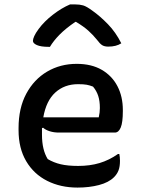

<svg xmlns="http://www.w3.org/2000/svg" viewBox="-20 -836 640 869"><path d="M327 -547Q394 -547 440.5 -520Q487 -493 511.5 -446Q536 -399 536 -338V-333Q536 -282 526.5 -259Q517 -236 500 -236H246Q224 -236 205 -242Q186 -248 175 -258L170 -256Q170 -246 170 -235V-226Q170 -158 196 -116Q223 -100 255 -92.5Q287 -85 334 -85Q387 -85 430.5 -98Q474 -111 514 -139H520Q523 -126 523 -108Q523 -82 516.5 -65Q510 -48 496 -34Q472 -10 428 1.5Q384 13 331 13Q254 13 193.5 -17.5Q133 -48 98.5 -106.5Q64 -165 64 -247V-256Q64 -347 99 -412Q134 -477 193.5 -512Q253 -547 327 -547ZM333 -455Q272 -455 230.5 -417.5Q189 -380 176 -305H427Q432 -327 432 -347Q432 -379 424.5 -402Q417 -425 401 -444Q386 -450 372 -452.5Q358 -455 333 -455ZM297 -816H321Q341 -816 356.5 -811.5Q372 -807 399 -787Q433 -763 468.5 -726.5Q504 -690 529 -640Q506 -625 470 -625Q453 -625 442.5 -631.5Q432 -638 418 -657Q401 -678 380 -697Q359 -716 324 -737H321Q277 -707 249.5 -679Q222 -651 206 -624H200Q165 -624 147 -632Q129 -640 129 -651Q129 -659 135 -672.5Q141 -686 155 -705Q180 -739 219.5 -769.5Q259 -800 297 -816Z"/></svg>

Font: Recursive Sn Csl St Med
Style: Regular
Weight: 500
Version: Version 1.079;hotconv 1.0.112;makeotfexe 2.5.65598; ttfautoh